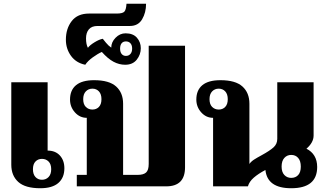

<svg xmlns="http://www.w3.org/2000/svg" viewBox="-20 -990 1736 1020"><path d="M40 -115V-553H233V-190Q274 -190 298 -164Q322 -138 322 -96Q322 -46 290 -18Q258 10 194 10Q114 10 77 -23.5Q40 -57 40 -115ZM252 -91Q252 -118 238 -132Q224 -146 203 -146Q182 -146 168.5 -132Q155 -118 155 -91Q155 -64 168.5 -49.5Q182 -35 203 -35Q224 -35 238 -49.5Q252 -64 252 -91Z M388 -61H441V-364Q404 -364 378 -393Q352 -422 352 -461Q352 -511 384 -537.5Q416 -564 480 -564Q560 -564 597 -530.5Q634 -497 634 -439V-61H712Q742 -61 756 -73.5Q770 -86 770 -119V-747H963V-101Q963 0 863 0H388ZM519 -463Q519 -490 505.5 -504.5Q492 -519 471 -519Q450 -519 436 -504.5Q422 -490 422 -463Q422 -436 436 -422Q450 -408 471 -408Q492 -408 505.5 -422Q519 -436 519 -463Z M330 -779Q330 -838 361 -878Q392 -918 453 -918H600Q631 -918 640.5 -928Q650 -938 652 -970H756Q756 -923 735 -887.5Q714 -852 670 -852H498Q467 -852 452 -834Q437 -816 437 -786Q437 -754 447 -736Q457 -750 482.5 -765.5Q508 -781 526 -784Q529 -780 543 -763Q557 -746 571 -737Q571 -766 594 -789.5Q617 -813 647 -813Q687 -813 707.5 -789.5Q728 -766 728 -734Q728 -700 706.5 -673Q685 -646 645 -646Q613 -646 583 -662Q553 -678 521 -714Q500 -705 473 -685.5Q446 -666 433 -646Q384 -656 357 -693.5Q330 -731 330 -779ZM682 -732Q682 -750 673 -760Q664 -770 649 -770Q634 -770 626 -760Q618 -750 618 -732Q618 -713 626.5 -703Q635 -693 649 -693Q664 -693 673 -703.5Q682 -714 682 -732Z M1665 -103Q1665 10 1527 10Q1400 10 1390 -87Q1352 -67 1328 -46Q1304 -25 1297 0H1112V-364Q1075 -364 1049 -393Q1023 -422 1023 -461Q1023 -511 1055 -537.5Q1087 -564 1151 -564Q1231 -564 1268 -530.5Q1305 -497 1305 -439V-119Q1314 -132 1329.5 -142Q1345 -152 1371 -166Q1413 -189 1433 -207Q1453 -225 1453 -252V-553H1646V-270Q1646 -233 1608 -200Q1636 -186 1650.5 -161.5Q1665 -137 1665 -103ZM1190 -463Q1190 -490 1176.5 -504.5Q1163 -519 1142 -519Q1121 -519 1107 -504.5Q1093 -490 1093 -463Q1093 -436 1107 -422Q1121 -408 1142 -408Q1163 -408 1176.5 -422Q1190 -436 1190 -463ZM1578 -105Q1578 -135 1564 -151Q1550 -167 1527 -167Q1505 -167 1490.5 -151Q1476 -135 1476 -105Q1476 -76 1490.5 -60.5Q1505 -45 1527 -45Q1550 -45 1564 -60Q1578 -75 1578 -105Z"/></svg>

Font: Trirong Black
Style: Regular
Weight: 900
Designer: Katatrad Team
Foundry: CadsonDemak
Version: Version 1.001